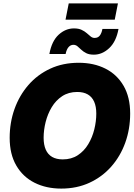

<svg xmlns="http://www.w3.org/2000/svg" viewBox="-20 -1112 800 1143"><path d="M344.7 10.7Q254.9 10.7 185.5 -24.2Q116.2 -59.1 76.9 -126.7Q37.6 -194.3 37.6 -291.5Q37.6 -382.3 66.4 -463.1Q95.2 -543.9 149.2 -606Q203.1 -668 278.8 -703.1Q354.5 -738.3 448.7 -738.3Q538.1 -738.3 607.2 -703.6Q676.3 -668.9 715.6 -601.3Q754.9 -533.7 754.9 -436Q754.9 -343.8 725.8 -262.9Q696.8 -182.1 642.6 -120.6Q588.4 -59.1 512.9 -24.2Q437.5 10.7 344.7 10.7ZM353.5 -163.1Q405.3 -163.1 443.1 -188Q481 -212.9 505.4 -253.7Q529.8 -294.4 541.5 -342.3Q553.2 -390.1 553.2 -436Q553.2 -478 540.5 -506.6Q527.8 -535.2 502.7 -549.8Q477.5 -564.5 439.9 -564.5Q388.2 -564.5 350.3 -539.6Q312.5 -514.6 288.1 -474.1Q263.7 -433.6 251.7 -385.7Q239.7 -337.9 239.7 -292Q239.7 -250 252.4 -221.2Q265.1 -192.4 290.5 -177.7Q315.9 -163.1 353.5 -163.1ZM539.1 -786.6Q511.2 -786.6 493.7 -795.4Q476.1 -804.2 463.9 -815.9Q451.7 -827.6 441.2 -836.4Q430.7 -845.2 417 -845.2Q399.9 -845.2 387.9 -831.3Q376 -817.4 370.6 -790.5H273.9Q288.1 -867.7 329.1 -905.3Q370.1 -942.9 420.4 -942.9Q447.8 -942.9 465.8 -934.3Q483.9 -925.8 496.6 -914.6Q509.3 -903.3 519.8 -894.8Q530.3 -886.2 543 -886.2Q563.5 -886.2 574.2 -900.4Q585 -914.6 589.8 -939.9H685.5Q671.9 -864.7 630.4 -825.7Q588.9 -786.6 539.1 -786.6ZM682.1 -1091.8 663.1 -995.1H370.1L389.2 -1091.8Z"/></svg>

Font: Inter 24pt Black
Style: Italic
Weight: 900
Italic angle: -9.3988°
Designer: Rasmus Andersson
Foundry: rsms
Version: Version 4.001;git-66647c0bb